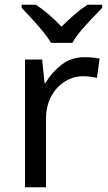

<svg xmlns="http://www.w3.org/2000/svg" viewBox="-20 -786 453 806"><path d="M335 -546Q350 -546 367.5 -544.5Q385 -543 398 -540L387 -459Q374 -462 358.5 -464Q343 -466 329 -466Q288 -466 252 -443.5Q216 -421 194.5 -380.5Q173 -340 173 -286V0H85V-536H157L167 -438H171Q197 -482 238 -514Q279 -546 335 -546ZM194 -606Q181 -629 159 -655.5Q137 -682 113 -708Q89 -734 71 -753V-766H131Q157 -749 185 -725Q213 -701 238 -674Q265 -701 293 -725Q321 -749 347 -766H409V-753Q390 -734 365.5 -708Q341 -682 318.5 -655.5Q296 -629 284 -606Z"/></svg>

Font: Noto Sans Tifinagh Hawad
Style: Regular
Weight: 400
Designer: JamraPatel
Foundry: JamraPatel LLC
Version: Version 2.006; ttfautohint (v1.8.4.7-5d5b)